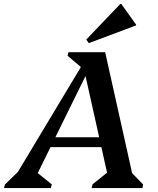

<svg xmlns="http://www.w3.org/2000/svg" viewBox="-74 -955 801 975"><path d="M-54 0 -49 -18 52 -116 -18 -24 382 -690H460L606 -35L565 -109L653 -18L649 0H391L396 -19L503 -105L480 -32L354 -597H374L94 -28L90 -98L189 -19L184 0ZM141 -208 152 -258H489L478 -208ZM353 -601 269 -672 274 -690H411V-601ZM377 -736 364 -754 537 -935H542L617 -830V-826Z"/></svg>

Font: Platypi Light Medium
Style: Italic
Weight: 500
Italic angle: -13°
Version: Version 1.200